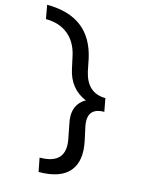

<svg xmlns="http://www.w3.org/2000/svg" viewBox="-183 -783 726 977"><g transform="rotate(15 180.0 -294.5)"><path d="M290 -159 304 -95Q327 10 280 66Q233 122 119 122L105 50Q251 50 220 -88L208 -150Q184 -250 257 -292Q168 -329 147 -430L133 -494Q118 -563 71.5 -601Q25 -639 -46 -639L-59 -711Q170 -711 216 -501L229 -436Q254 -329 350 -329L363 -260Q268 -260 290 -159Z"/></g></svg>

Font: EauTestInfant Semibold
Style: Italic
Weight: 600
Italic angle: -12°
Designer: Christian Thalmann (Catharsis Fonts)
Version: Version 0.001;PS 000.001;hotconv 1.0.88;makeotf.lib2.5.64775